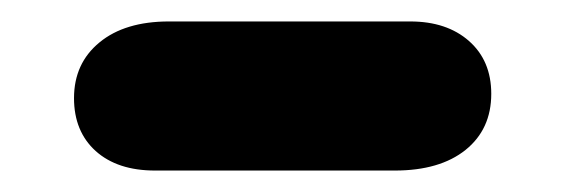

<svg xmlns="http://www.w3.org/2000/svg" viewBox="-20 -397 528 179"><path d="M124.5 -238Q89.5 -238 69.2 -256.2Q49 -274.5 49 -305.5Q49 -338 72.8 -357.5Q96.5 -377 137.5 -377H362.5Q396.5 -377 417.2 -358.8Q438 -340.5 438 -309.5Q438 -276.5 414 -257.2Q390 -238 348 -238Z"/></svg>

Font: Edu SA Hand Cursive
Style: Regular
Weight: 400
Designer: Tina and Corey Anderson, Eben Sorkin, Mirko Velimirovic
Foundry: Google for Education
Version: Version 2.000